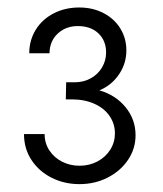

<svg xmlns="http://www.w3.org/2000/svg" viewBox="-20 -916 425 500"><path d="M42.5 -566.9H96.2Q96.2 -543 108.6 -524.2Q121.1 -505.4 141.8 -494.9Q162.6 -484.4 187 -484.4Q212.9 -484.4 233.9 -495.6Q254.9 -506.8 267.1 -526.1Q279.3 -545.4 279.3 -568.8Q279.3 -593.3 265.6 -613.5Q252 -633.8 226.3 -645.5Q200.7 -657.2 166.5 -657.2H151.4L152.3 -701.7H174.3Q198.2 -701.7 217 -712.4Q235.8 -723.1 246.1 -741Q256.3 -758.8 256.3 -779.3Q256.3 -810.1 236.3 -829.1Q216.3 -848.1 182.6 -848.1Q151.4 -848.1 130.4 -828.6Q109.4 -809.1 108.9 -777.3H56.2Q56.2 -811 73 -838.4Q89.8 -865.7 119.6 -881.1Q149.4 -896.5 186.5 -896.5Q221.7 -896.5 249.8 -881.8Q277.8 -867.2 293.5 -841.6Q309.1 -815.9 309.1 -784.7Q309.1 -750.5 289.8 -722.2Q270.5 -693.8 238.8 -680.7Q281.2 -668.5 307.1 -636.7Q333 -605 333 -564Q333 -528.8 313.5 -499.8Q293.9 -470.7 260.5 -453.6Q227.1 -436.5 187 -436.5Q147.5 -436.5 114.5 -453.1Q81.5 -469.7 62 -499.3Q42.5 -528.8 42.5 -566.9Z"/></svg>

Font: Reddit Sans Light
Style: Regular
Weight: 300
Designer: Stephen Hutchings
Foundry: Reddit
Version: Version 1.013